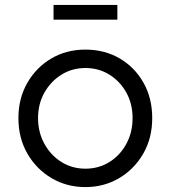

<svg xmlns="http://www.w3.org/2000/svg" viewBox="-20 -750 695 782"><path d="M328 12Q403 12 464.5 -24Q526 -60 563 -123.5Q600 -187 600 -269Q600 -350 564.5 -413Q529 -476 467.5 -512Q406 -548 328 -548Q250 -548 188.5 -511.5Q127 -475 91 -412Q55 -349 55 -269Q55 -188 91.5 -124.5Q128 -61 190 -24.5Q252 12 328 12ZM328 -63Q274 -63 230.5 -90Q187 -117 161 -164Q135 -211 135 -269Q135 -327 161 -373Q187 -419 230.5 -446Q274 -473 328 -473Q382 -473 425.5 -446Q469 -419 494.5 -373Q520 -327 520 -269Q520 -211 494.5 -164Q469 -117 425.5 -90Q382 -63 328 -63ZM198 -670H458V-730H198Z"/></svg>

Font: Plus Jakarta Sans
Style: Regular
Weight: 400
Designer: Gumpita Rahayu
Foundry: Tokotype
Version: Version 2.004; ttfautohint (v1.8.3)